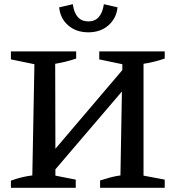

<svg xmlns="http://www.w3.org/2000/svg" viewBox="-20 -895 841 915"><path d="M32 0V-34Q59 -44 84 -50Q109 -56 134 -59L144 -589L32 -612V-650H343V-616Q297 -600 243 -591L244 -186L563 -561V-589L453 -612V-650H765V-616Q742 -608 716.5 -601.5Q691 -595 664 -591V-58L765 -39V0H457V-35Q482 -43 506 -49.5Q530 -56 554 -59L561 -459L244 -88V-58L341 -39V0ZM401 -741Q343 -741 305 -774Q267 -807 262 -860L327 -875Q338 -793 401 -793Q463 -793 475 -875L540 -860Q535 -808 497 -774.5Q459 -741 401 -741Z"/></svg>

Font: Piazzolla Medium
Style: Regular
Weight: 500
Designer: Juan Pablo del Peral
Foundry: Huerta Tipografica
Version: Version 1.330